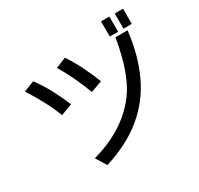

<svg xmlns="http://www.w3.org/2000/svg" viewBox="-177 -1037 1355 1306"><g transform="rotate(-30 500.0 -384.0)"><path d="M762.7 -699.2V-818.4H828.1V-699.2ZM870.1 -699.2V-818.4H935.5V-699.2ZM468.8 -433.6Q443.4 -501 412.6 -566.9Q381.8 -632.8 344.7 -694.3L426.8 -727.5Q466.8 -666 499.5 -600.1Q532.2 -534.2 558.6 -465.8ZM214.8 -398.4Q187.5 -467.8 151.9 -534.7Q116.2 -601.6 75.2 -664.1L159.2 -696.3Q204.1 -635.7 239.7 -568.8Q275.4 -502 303.7 -432.6ZM311.5 49.8 260.7 -33.2Q368.2 -61.5 463.4 -116.2Q558.6 -170.9 630.9 -254.9Q678.7 -310.5 710.4 -381.3Q742.2 -452.1 762.2 -528.3Q782.2 -604.5 793 -675.8H888.7Q867.2 -490.2 800.3 -347.7Q733.4 -205.1 613.3 -106Q493.2 -6.8 311.5 49.8Z"/></g></svg>

Font: Kosugi
Style: Regular
Weight: 400
Version: Version 4.002